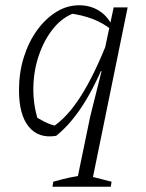

<svg xmlns="http://www.w3.org/2000/svg" viewBox="-20 -512 552 728"><path d="M193 3Q127 14 89.5 -31Q52 -76 52 -170Q52 -236 70 -294Q88 -352 120 -396.5Q152 -441 193 -466.5Q234 -492 280 -492Q322 -492 354.5 -472Q387 -452 405 -415L404 -398Q342 -450 238 -462L269 -465Q221 -450 185.5 -408Q150 -366 129 -307Q108 -248 106.5 -182Q105 -116 125 -54L102 -77Q126 -62 149.5 -50Q173 -38 200 -33L177 -29Q234 -65 286.5 -147.5Q339 -230 390 -361L406 -349Q357 -217 305.5 -131.5Q254 -46 193 3ZM179 196 182 177Q221 166 247.5 160.5Q274 155 305 152L403 177L400 196ZM267 196 322 -70 365 -242 360 -244 411 -484H464L325 196Z"/></svg>

Font: Piazzolla Thin ExtraLight
Style: Italic
Weight: 250
Italic angle: -11.3°
Version: Version 2.005